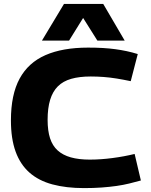

<svg xmlns="http://www.w3.org/2000/svg" viewBox="-20 -954 774 984"><path d="M36 -337Q36 -469 80.5 -551Q125 -633 213 -671.5Q301 -710 431 -710Q473 -710 507 -708Q541 -706 570.5 -702Q600 -698 628.5 -692Q657 -686 686 -677L650 -538Q612 -546 578 -551.5Q544 -557 511 -559.5Q478 -562 445 -562Q387 -562 345 -550Q303 -538 276.5 -511.5Q250 -485 237 -442.5Q224 -400 224 -340Q224 -284 236.5 -245.5Q249 -207 275.5 -183Q302 -159 343 -147.5Q384 -136 440 -136Q496 -136 556.5 -144Q617 -152 670 -165L702 -29Q673 -21 642.5 -13.5Q612 -6 577 -1Q542 4 501 7Q460 10 411 10Q319 10 248.5 -9Q178 -28 131 -69.5Q84 -111 60 -177Q36 -243 36 -337ZM195 -746 308 -934H509L619 -746H479L406 -862L334 -746Z"/></svg>

Font: Georama SemiExpanded
Style: Bold
Weight: 700
Width: 6
Designer: Jean-Baptiste Levee
Foundry: Production Type
Version: Version 1.001